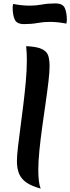

<svg xmlns="http://www.w3.org/2000/svg" viewBox="-20 -1072 411 1123"><path d="M270 -684Q270 -652 263.5 -596Q257 -540 247 -471Q237 -402 227 -330Q217 -258 210.5 -192.5Q204 -127 204 -78Q204 -2 218 31Q163 16 133 -5.5Q103 -27 91 -57.5Q79 -88 79 -129Q79 -160 85 -211.5Q91 -263 99.5 -327Q108 -391 116.5 -460Q125 -529 131 -596Q137 -663 137 -720Q137 -741 136 -762Q135 -783 133 -802Q199 -799 227.5 -784Q256 -769 263 -744Q270 -719 270 -684ZM121 -931Q78 -931 66 -958Q54 -985 54 -1028Q54 -1038 57 -1049Q83 -1044 106.5 -1041.5Q130 -1039 155 -1039Q191 -1039 225.5 -1045.5Q260 -1052 304 -1052Q347 -1052 359 -1025Q371 -998 371 -955Q371 -945 368 -934Q342 -939 318.5 -941.5Q295 -944 270 -944Q234 -944 199 -937.5Q164 -931 121 -931Z"/></svg>

Font: Merienda SemiBold
Style: Regular
Weight: 600
Designer: Eduardo Rodriguez Tunni
Foundry: Eduardo Rodriguez Tunni
Version: Version 2.001; ttfautohint (v1.8.4.7-5d5b)